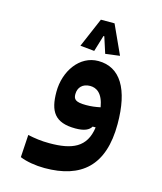

<svg xmlns="http://www.w3.org/2000/svg" viewBox="-118 -648 822 973"><g transform="rotate(15 293.0 -161.0)"><path d="M208 239.3C400.4 239.3 508.3 147 508.3 -71.8C508.3 -254.9 447.3 -355.5 332 -355.5C233.9 -355.5 166.5 -258.3 166.5 -149.9C166.5 -47.9 198.2 4.9 307.1 4.9C354 4.9 378.4 -7.3 389.6 -26.9H405.3C390.6 82 317.4 111.3 199.2 111.3C155.3 111.3 123.5 106.4 85.4 98.6L78.1 216.8C111.8 231 161.6 239.3 208 239.3ZM361.3 -561H289.6L223.6 -406.7L297.9 -399.4L323.7 -484.4H328.1L355.5 -399.4L430.7 -409.2ZM403.3 -131.8C377.9 -126.5 355.5 -123.5 328.6 -123.5C272.5 -123.5 262.2 -136.7 262.2 -163.1C262.2 -197.8 284.7 -222.7 324.7 -222.7C357.4 -222.7 391.1 -203.6 403.3 -131.8Z"/></g></svg>

Font: Cascadia Code
Style: Bold
Weight: 700
Monospace: yes
Designer: Aaron Bell
Foundry: Saja Typeworks
Version: Version 2404.023